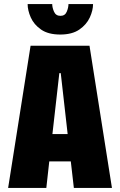

<svg xmlns="http://www.w3.org/2000/svg" viewBox="-20 -925 590 945"><path d="M531 0H343.5L328.5 -130.5H222.5L208 0H20L130.5 -700H420.5ZM272 -565 238 -265H313L279 -565ZM276.5 -755Q217.5 -755 182.2 -779.5Q147 -804 131.5 -839Q116 -874 116 -905H237Q237 -887.5 246 -867.2Q255 -847 277.5 -847Q300 -847 308.5 -867.2Q317 -887.5 317 -905H438Q438 -874 422 -839Q406 -804 370.5 -779.5Q335 -755 276.5 -755Z"/></svg>

Font: Trispace SemiCondensed ExtraBold
Style: Regular
Weight: 800
Width: 4
Designer: Tyler Finck
Foundry: Etcetera Type Company
Version: Version 1.210; ttfautohint (v1.8.3)